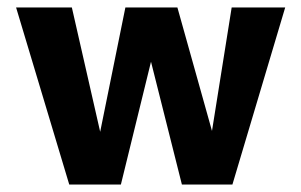

<svg xmlns="http://www.w3.org/2000/svg" viewBox="-20 -493 805 513"><path d="M165 0 23 -473H172L272 -34H226L315 -473H419L303 0ZM466 0 347 -473H454L577 -34H529L599 -473H742L601 0Z"/></svg>

Font: Ysabeau SC ExtraBold
Style: Regular
Weight: 800
Designer: Christian Thalmann (Catharsis Fonts)
Version: Version 2.001;gftools[0.9.30]; featfreeze: smcp